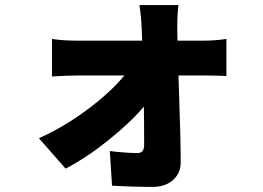

<svg xmlns="http://www.w3.org/2000/svg" viewBox="-20 -648 1040 759"><path d="M681.6 -487.3H785.2Q832 -487.3 875 -494.1V-347.7Q820.3 -349.6 792 -349.6H685.5Q686.5 -311.5 689 -240.2Q691.4 -168.9 692.9 -111.8Q694.3 -54.7 694.3 -7.8Q695.3 35.2 664.6 63Q633.8 90.8 584 90.8Q502.9 90.8 422.9 85.9L414.1 -50.8Q478.5 -43 524.4 -43Q549.8 -43 549.8 -75.2Q549.8 -168.9 548.8 -226.6Q494.1 -162.1 407.2 -92.8Q320.3 -23.4 239.3 18.6L133.8 -101.6Q232.4 -145.5 324.7 -214.4Q417 -283.2 471.7 -349.6H290Q248 -349.6 185.5 -345.7V-494.1Q228.5 -487.3 286.1 -487.3H542L540 -536.1Q538.1 -584 531.2 -627.9H685.5Q680.7 -594.7 680.7 -536.1Z"/></svg>

Font: Gen Shin Gothic Monospace Heavy
Style: Bold
Weight: 800
Designer: [Source Han Sans]
Ryoko NISHIZUKA  (kana & ideographs); Paul D. Hunt (Latin, Greek & Cyrillic); Wenlong ZHANG  (bopomofo
Version: Version 1.002.20150607